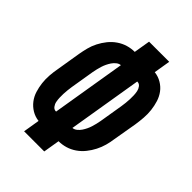

<svg xmlns="http://www.w3.org/2000/svg" viewBox="-215 -832 930 930"><g transform="rotate(45 250.0 -367.5)"><path d="M125 0 139 -85Q113 -88 91.5 -101Q70 -114 55 -133.5Q40 -153 32.5 -177Q25 -201 22 -226.5Q19 -252 21 -278.5Q23 -305 28 -331L48 -453Q52 -476 58 -499.5Q64 -523 75.5 -545.5Q87 -568 103 -588Q119 -608 140 -622.5Q161 -637 184.5 -644Q208 -651 232 -651L246 -735H384L370 -650Q396 -647 418 -634Q440 -621 454.5 -601.5Q469 -582 476.5 -558Q484 -534 487 -508.5Q490 -483 488 -456.5Q486 -430 482 -404L461 -282Q458 -259 451.5 -235.5Q445 -212 433.5 -189.5Q422 -167 406 -147Q390 -127 369 -112.5Q348 -98 324.5 -91Q301 -84 277 -84L263 0ZM279 -177Q291 -178 301.5 -186.5Q312 -195 319 -205.5Q326 -216 331.5 -227.5Q337 -239 340.5 -250.5Q344 -262 347 -274Q350 -286 352 -298L372 -419Q374 -432 375.5 -445.5Q377 -459 377.5 -472.5Q378 -486 377.5 -499Q377 -512 374.5 -524.5Q372 -537 364 -547.5Q356 -558 343 -558H342ZM167 -177 230 -558Q218 -557 207.5 -548.5Q197 -540 190 -529.5Q183 -519 177.5 -507.5Q172 -496 168.5 -484.5Q165 -473 162 -461Q159 -449 157 -437L137 -316Q135 -303 133.5 -289.5Q132 -276 131.5 -262.5Q131 -249 131.5 -236Q132 -223 134.5 -210.5Q137 -198 145 -187.5Q153 -177 166 -177Z"/></g></svg>

Font: Iosevka SS18 Heavy
Style: Italic
Weight: 900
Italic angle: -9°
Monospace: yes
Designer: Belleve Invis
Foundry: Belleve Invis
Version: Version 25.1.1; ttfautohint (v1.8.4)